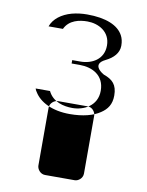

<svg xmlns="http://www.w3.org/2000/svg" viewBox="-86 -562 686 896"><g transform="rotate(10 256.5 -114.0)"><path d="M378 -160C378 -235 318 -262 261 -262H222V-278H261C315 -278 370 -307 370 -373C370 -439 313 -468 261 -468C224 -468 175 -459 154 -414H86C99 -451 135 -478 182 -491C205 -497 229 -500 254 -500C344 -500 402 -475 425 -432C432 -419 436 -404 436 -384C436 -349 411 -323 376 -306C309 -274 379 -237 379 -237C422 -222 444 -200 444 -149C444 -107 426 -82 397 -63C365 -41 316 -28 254 -28C170 -28 111 -59 85 -102C81 -108 79 -111 77 -118H145C168 -70 220 -58 261 -58C315 -58 378 -88 378 -160ZM331 272C347 272 368 257 368 234V-40C368 -56 354 -78 331 -78H190C174 -78 152 -63 152 -40V234C152 250 167 272 190 272Z"/></g></svg>

Font: Asimov Print
Style: E
Weight: 500
Designer: Google
Version: Version 2.000980; 2014